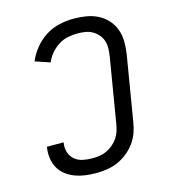

<svg xmlns="http://www.w3.org/2000/svg" viewBox="-111 -832 823 930"><g transform="rotate(-15 300.0 -367.5)"><path d="M256 8Q229 8 203 4.5Q177 1 152.5 -8Q128 -17 107.5 -32.5Q87 -48 74.5 -70Q62 -92 58 -118.5Q54 -145 58 -172L59 -177H142V-174Q138 -150 145 -127.5Q152 -105 169 -90.5Q186 -76 209.5 -71Q233 -66 257 -66Q275 -66 293 -68.5Q311 -71 328.5 -79Q346 -87 361 -99.5Q376 -112 387 -128Q398 -144 403.5 -161.5Q409 -179 412 -197L466 -522Q469 -542 469.5 -561.5Q470 -581 464 -599Q458 -617 445.5 -631Q433 -645 417 -654Q401 -663 382 -666Q363 -669 343 -669Q319 -669 294.5 -664Q270 -659 248 -645Q226 -631 209 -611Q192 -591 182 -567L108 -592Q122 -626 146.5 -656Q171 -686 203.5 -706.5Q236 -727 272.5 -735Q309 -743 344 -743Q376 -743 406.5 -738Q437 -733 464 -719.5Q491 -706 511 -684Q531 -662 541.5 -634Q552 -606 552.5 -574Q553 -542 548 -510L494 -185Q490 -158 480.5 -131.5Q471 -105 454 -82Q437 -59 413.5 -40.5Q390 -22 364 -11Q338 0 310.5 4Q283 8 256 8Z"/></g></svg>

Font: Iosevka Aile
Style: Italic
Weight: 400
Italic angle: -9°
Designer: Belleve Invis
Foundry: Belleve Invis
Version: Version 28.0.1; ttfautohint (v1.8.4)